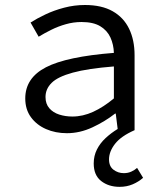

<svg xmlns="http://www.w3.org/2000/svg" viewBox="-20 -518 640 764"><path d="M455.9 225.5Q412.2 225.5 382.5 202.3Q352.9 179.2 352.9 132.3Q352.9 102.2 365.6 77Q378.3 51.7 400.2 31.4Q422.1 11.1 448.2 -4.8L440.6 -65.9H437.8Q397.7 -34.5 347.7 -11.2Q297.8 12 246.3 12Q200.7 12 163.1 -4.4Q125.5 -20.9 103 -51.8Q80.5 -82.7 80.5 -126.2Q80.5 -207.7 162.8 -250.3Q245.1 -292.9 433.2 -307.6Q432.1 -340.7 419.5 -368.7Q406.8 -396.6 379.1 -413.5Q351.3 -430.4 304.3 -430.4Q272.6 -430.4 242.1 -421.7Q211.5 -413.1 184.2 -399.5Q156.8 -385.9 133.8 -371.9L101.6 -428.3Q126.3 -444.2 160.6 -460.5Q194.8 -476.8 235.2 -487.4Q275.5 -498.1 318.1 -498.1Q384.7 -498.1 428.3 -473.3Q472 -448.5 493.7 -403.6Q515.5 -358.7 515.5 -298.2V0Q461.6 23.7 437.7 54.4Q413.8 85.1 413.8 116.3Q413.8 144 431.8 157.5Q449.8 171 472.6 171Q489.7 171 503.1 164.6Q516.6 158.3 525.5 150.1L549.4 189.5Q531.8 205.2 508.2 215.3Q484.5 225.5 455.9 225.5ZM268.2 -54.3Q309.6 -54.3 350.6 -73Q391.7 -91.8 433.2 -126.4V-253.6Q329.2 -245.3 269.7 -229Q210.1 -212.7 185.6 -188.4Q161.1 -164.2 161.1 -132Q161.1 -104.6 176.3 -87.2Q191.4 -69.9 215.8 -62.1Q240.1 -54.3 268.2 -54.3Z"/></svg>

Font: Source Code Pro ExtraLight
Style: Regular
Weight: 200
Monospace: yes
Designer: Paul D. Hunt, Teo Tuominen
Foundry: Adobe
Version: Version 1.026;hotconv 1.1.0;makeotfexe 2.6.0